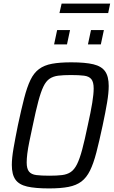

<svg xmlns="http://www.w3.org/2000/svg" viewBox="-20 -1044 637 1072"><path d="M254 8Q177 8 131.5 -2.5Q86 -13 66 -41.5Q46 -70 46 -123Q46 -161 55.5 -216Q65 -271 80 -345Q99 -434 115 -496Q131 -558 150 -597.5Q169 -637 198 -658.5Q227 -680 270.5 -688Q314 -696 378 -696Q456 -696 501.5 -685Q547 -674 567 -645.5Q587 -617 587 -564Q587 -526 578 -472Q569 -418 553 -343Q534 -254 518 -192.5Q502 -131 482.5 -91.5Q463 -52 434.5 -30.5Q406 -9 362.5 -0.5Q319 8 254 8ZM256 -63Q298 -63 326.5 -66.5Q355 -70 375 -83.5Q395 -97 410 -127Q425 -157 439 -209.5Q453 -262 470 -344Q487 -420 495 -469.5Q503 -519 503 -550Q503 -586 490 -602Q477 -618 449 -621.5Q421 -625 376 -625Q334 -625 305.5 -621.5Q277 -618 257 -604.5Q237 -591 222.5 -561Q208 -531 194 -478.5Q180 -426 163 -344Q152 -293 144 -254Q136 -215 132.5 -186.5Q129 -158 129 -137Q129 -102 142 -86Q155 -70 183 -66.5Q211 -63 256 -63ZM471 -796 488 -876H560L543 -796ZM282 -796 299 -876H371L354 -796ZM312 -971 324 -1024H595L584 -971Z"/></svg>

Font: Saira SemiCondensed
Style: Italic
Weight: 400
Width: 4
Italic angle: -12°
Designer: Hector Gatti with collaboration of the Omnibus-Type team
Foundry: Omnibus-Type
Version: Version 1.101